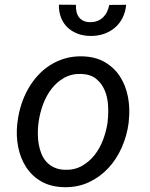

<svg xmlns="http://www.w3.org/2000/svg" viewBox="-20 -774 627 804"><path d="M53.7 -265.6Q58.1 -301.3 69.1 -335.7Q80.1 -370.1 97.2 -400.6Q114.3 -431.2 137.5 -456.8Q160.6 -482.4 189.2 -500.7Q217.8 -519 251.7 -529.1Q285.6 -539.1 324.7 -538.1Q380.4 -536.6 419.7 -513.4Q459 -490.2 482.9 -452.9Q506.8 -415.5 515.9 -367.9Q524.9 -320.3 519.5 -270.5L518.6 -259.3Q511.7 -206.1 490 -156.7Q468.3 -107.4 433.6 -70.1Q398.9 -32.7 351.8 -10.7Q304.7 11.2 247.1 9.8Q191.9 8.3 152.6 -14.4Q113.3 -37.1 89.4 -74.2Q65.4 -111.3 56.2 -158.2Q46.9 -205.1 52.2 -254.9ZM140.6 -254.9Q138.2 -234.4 138.4 -212.4Q138.7 -190.4 142.3 -169.4Q146 -148.4 153.8 -129.4Q161.6 -110.4 174.8 -95.9Q188 -81.5 206.8 -72.8Q225.6 -64 251 -63Q291.5 -61.5 322.8 -79.1Q354 -96.7 376.2 -125Q398.4 -153.3 411.6 -188.7Q424.8 -224.1 430.2 -259.3L431.2 -270Q434.6 -300.8 432.4 -334.5Q430.2 -368.2 418 -396.7Q405.8 -425.3 382.3 -444.1Q358.9 -462.9 320.8 -464.4Q279.8 -465.8 248.5 -448Q217.3 -430.2 195.3 -401.4Q173.3 -372.6 160.2 -336.7Q147 -300.8 142.1 -265.6ZM508.3 -753.9Q505.4 -723.1 492.9 -698.7Q480.5 -674.3 460.4 -657.5Q440.4 -640.6 414.3 -631.8Q388.2 -623 357.4 -623.5Q327.6 -624 303.5 -633.5Q279.3 -643.1 262 -659.9Q244.6 -676.8 235.4 -700.7Q226.1 -724.6 226.6 -754.4L297.9 -753.9Q297.4 -738.3 300.3 -725.1Q303.2 -711.9 310.5 -702.1Q317.9 -692.4 329.3 -686.8Q340.8 -681.2 357.9 -681.2Q375 -681.2 388.4 -686.5Q401.9 -691.9 411.9 -701.7Q421.9 -711.4 428.2 -724.6Q434.6 -737.8 437.5 -753.4Z"/></svg>

Font: Roboto Mono
Style: Italic
Weight: 400
Designer: Google
Version: Version 2.000985; 2015; ttfautohint (v1.3)